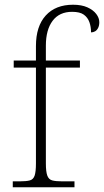

<svg xmlns="http://www.w3.org/2000/svg" viewBox="-20 -792 440 812"><path d="M34 0V-25H62Q91 -25 106 -29Q121 -33 126.5 -49.5Q132 -66 132 -101V-506H38V-536H132V-597Q132 -681 173.5 -726.5Q215 -772 289 -772Q325 -772 349.5 -761Q374 -750 387 -733Q400 -716 400 -698Q400 -684 395 -674Q390 -664 382 -659.5Q374 -655 365 -655Q365 -679 358 -698.5Q351 -718 334.5 -730Q318 -742 285 -742Q231 -742 202.5 -704Q174 -666 174 -599V-536H318V-506H174V-101Q174 -66 180 -49.5Q186 -33 201 -29Q216 -25 244 -25H295V0Z"/></svg>

Font: Noto Serif Khmer ExtraLight
Style: Regular
Weight: 250
Version: Version 2.003